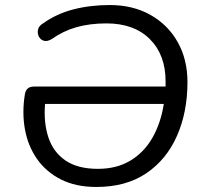

<svg xmlns="http://www.w3.org/2000/svg" viewBox="-20 -734 807 763"><path d="M363 9Q281 9 222 -21Q163 -51 127 -102.5Q91 -154 79 -220.5Q67 -287 79 -360Q84 -390 115 -390H638Q638 -400 638 -411Q638 -516 575.5 -578.5Q513 -641 403 -641Q337 -641 284 -626Q231 -611 186 -579Q168 -568 154.5 -572Q141 -576 134.5 -588.5Q128 -601 131 -616Q134 -631 151 -641Q204 -679 271 -696.5Q338 -714 416 -714Q508 -714 577.5 -675Q647 -636 686 -567Q725 -498 725 -408Q725 -289 683.5 -194.5Q642 -100 561.5 -45.5Q481 9 363 9ZM369 -63Q444 -63 498.5 -96Q553 -129 586 -187Q619 -245 631 -321H159Q153 -246 172.5 -187.5Q192 -129 240.5 -96Q289 -63 369 -63Z"/></svg>

Font: Nunito
Style: Italic
Weight: 400
Italic angle: -9°
Designer: Vernon Adams
Foundry: Vernon Adams
Version: Version 3.601; ttfautohint (v1.8.2.53-6de2)